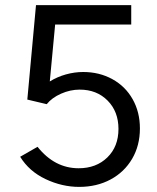

<svg xmlns="http://www.w3.org/2000/svg" viewBox="-20 -720 615 752"><path d="M59 -106 127 -145Q194 -61 288 -61Q357 -61 400.5 -103.5Q444 -146 444 -215Q444 -283 401.5 -326Q359 -369 292 -369Q255 -369 219 -353Q183 -337 163 -312L87 -330L121 -700H494V-624H196L175 -401Q204 -419 238 -428.5Q272 -438 306 -438Q369 -438 420 -410Q471 -382 499.5 -331.5Q528 -281 528 -217Q528 -150 497.5 -98Q467 -46 413 -17Q359 12 290 12Q223 12 158.5 -18.5Q94 -49 59 -106Z"/></svg>

Font: Oak Sans
Style: Regular
Weight: 400
Designer: Erik Kennedy, Walven
Foundry: Erik Kennedy, Walven
Version: Version 1.000